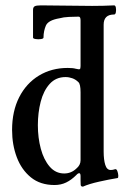

<svg xmlns="http://www.w3.org/2000/svg" viewBox="-20 -678 468 715"><path d="M289 17Q281 17 280.5 10.5Q280 4 280 -6V-22Q280 -33 275 -33Q270 -33 264 -26Q246 -8 226.5 1.5Q207 11 183 11Q130 11 95 -17.5Q60 -46 42.5 -92.5Q25 -139 25 -194Q25 -264 51.5 -316Q78 -368 125 -396.5Q172 -425 232 -425Q252 -425 262 -422Q274 -419 277 -420.5Q280 -422 280 -432V-602Q280 -616 273 -616Q257 -616 236.5 -615Q216 -614 202 -610Q160 -603 151 -583Q147 -574 144.5 -562.5Q142 -551 142 -538Q142 -534 132.5 -532.5Q123 -531 113 -532.5Q103 -534 103 -538V-641Q103 -651 109 -654.5Q115 -658 132 -658Q180 -658 227.5 -657Q275 -656 323 -656Q344 -656 364.5 -656.5Q385 -657 405 -658Q410 -658 411.5 -649.5Q413 -641 411.5 -632.5Q410 -624 405 -624Q366 -624 366 -586V-114Q366 -83 372 -64Q378 -45 392 -45Q398 -45 401.5 -46Q405 -47 409 -48Q414 -49 417 -41Q420 -33 420.5 -24.5Q421 -16 418 -15Q387 -10 349 -1.5Q311 7 289 17ZM219 -32Q245 -32 264 -50Q280 -63 280 -81V-334Q280 -365 272 -372Q262 -382 249.5 -386.5Q237 -391 224 -391Q188 -391 165 -365.5Q142 -340 131.5 -299Q121 -258 121 -212Q121 -165 132 -124Q143 -83 165 -57.5Q187 -32 219 -32Z"/></svg>

Font: Junicode Two Beta Condensed Medium
Style: Regular
Weight: 500
Width: 3
Designer: Peter S. Baker
Foundry: Briery Creek Software
Version: Version 1.053; ttfautohint (v1.8.4)